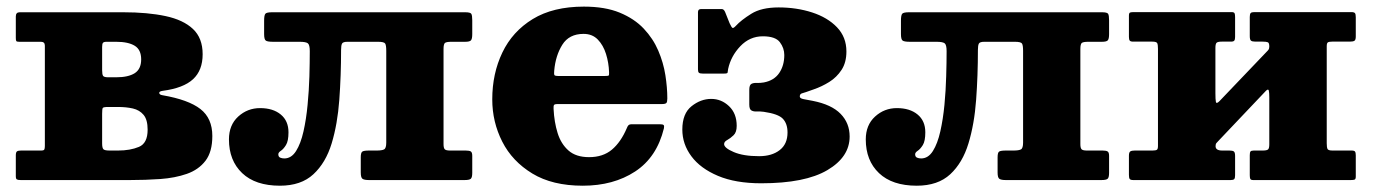

<svg xmlns="http://www.w3.org/2000/svg" viewBox="-20 -558 4254 595"><path d="M107 -428.5H39.5Q32 -428.5 30.5 -430.8Q29 -433 29 -440.5V-507Q29 -520 41 -520H362Q437.5 -520 492.8 -508.2Q548 -496.5 578 -468.2Q608 -440 608 -390Q608 -340 578.2 -312.5Q548.5 -285 484 -276.5Q473 -275 473.5 -269.8Q474 -264.5 483 -263Q564 -249 601 -220.2Q638 -191.5 638 -136.5Q638 -87.5 616.8 -59.8Q595.5 -32 559 -19.2Q522.5 -6.5 476.8 -3.2Q431 0 382 0H44.5Q35.5 0 32.2 -2Q29 -4 29 -12V-76.5Q29 -86.5 32.8 -89Q36.5 -91.5 45.5 -91.5H107.5Q115.5 -91.5 117.2 -94.5Q119 -97.5 119 -105.5V-416.5Q119 -428.5 107 -428.5ZM296.5 -412.5V-340.5Q296.5 -327 299.5 -322.8Q302.5 -318.5 315.5 -318.5H340Q377.5 -318.5 397.5 -331.2Q417.5 -344 417.5 -374Q417.5 -404 397.5 -416.2Q377.5 -428.5 340 -428.5H310.5Q301.5 -428.5 299 -425.2Q296.5 -422 296.5 -412.5ZM296.5 -205.5V-114Q296.5 -99.5 300.5 -95.5Q304.5 -91.5 319.5 -91.5H346Q383.5 -91.5 410.5 -102.8Q437.5 -114 437.5 -156Q437.5 -187 425 -202Q412.5 -217 391.8 -221.8Q371 -226.5 346 -226.5H315.5Q300.5 -226.5 298.5 -223.5Q296.5 -220.5 296.5 -205.5Z M689.5 -126Q689.5 -170.5 718.2 -196.8Q747 -223 786 -223Q826 -223 850 -203.2Q874 -183.5 874 -148Q874 -121 866.2 -108.5Q858.5 -96 850.5 -90.8Q842.5 -85.5 842.5 -80Q842.5 -72 848.2 -69.5Q854 -67 861 -67Q883 -67 897.5 -90Q912 -113 920.5 -150.8Q929 -188.5 933.2 -233Q937.5 -277.5 938.8 -321.2Q940 -365 940 -399.5Q940 -419 934 -423.8Q928 -428.5 908.5 -428.5H826Q809.5 -428.5 804 -432Q798.5 -435.5 798.5 -452.5V-493.5Q798.5 -511 802.5 -515.5Q806.5 -520 823.5 -520H1421.5Q1437.5 -520 1440.5 -515.2Q1443.5 -510.5 1443.5 -495V-452.5Q1443.5 -437.5 1439.5 -433Q1435.5 -428.5 1421.5 -428.5H1379Q1363.5 -428.5 1359 -425Q1354.5 -421.5 1354.5 -406V-111.5Q1354.5 -99 1358.5 -95.2Q1362.5 -91.5 1374.5 -91.5H1423Q1434 -91.5 1438.8 -88.8Q1443.5 -86 1443.5 -75V-22.5Q1443.5 -8 1439 -4Q1434.5 0 1419.5 0H1124Q1109 0 1103.5 -3.8Q1098 -7.5 1098 -23.5V-70.5Q1098 -85 1102.8 -88.2Q1107.5 -91.5 1124 -91.5H1147.5Q1163.5 -91.5 1170.2 -95Q1177 -98.5 1177 -116V-400.5Q1177 -418 1173.5 -423.2Q1170 -428.5 1151.5 -428.5H1057Q1043 -428.5 1040 -423Q1037 -417.5 1037 -403.5Q1037 -324 1031.5 -248.8Q1026 -173.5 1007.8 -113.5Q989.5 -53.5 951.2 -18Q913 17.5 847.5 17.5Q771.5 17.5 730.5 -21.5Q689.5 -60.5 689.5 -126Z M1505.5 -250Q1505.5 -330 1536.8 -395.2Q1568 -460.5 1631 -499Q1694 -537.5 1789.5 -537.5Q1855 -537.5 1900.5 -518.8Q1946 -500 1975 -469.2Q2004 -438.5 2020 -401Q2036 -363.5 2042 -325Q2048 -286.5 2048 -253Q2048 -242 2045 -238.8Q2042 -235.5 2030.5 -235.5H1708Q1698.5 -235.5 1696.8 -232.5Q1695 -229.5 1695.5 -220.5Q1697.5 -179.5 1708 -145.8Q1718.5 -112 1741.8 -91.5Q1765 -71 1805.5 -71Q1848.5 -71 1876.2 -94.2Q1904 -117.5 1922.5 -161Q1924.5 -166.5 1927.5 -169.8Q1930.5 -173 1939 -173H2024.5Q2034 -173 2036.5 -170.5Q2039 -168 2037.5 -160.5Q2015.5 -70.5 1948.2 -26.5Q1881 17.5 1786 17.5Q1692 17.5 1629.8 -20.2Q1567.5 -58 1536.5 -119Q1505.5 -180 1505.5 -250ZM1711 -322.5H1854Q1864.5 -322.5 1866.2 -324Q1868 -325.5 1867.5 -334.5Q1866.5 -363.5 1858 -390.8Q1849.5 -418 1832.5 -435.5Q1815.5 -453 1788.5 -453Q1743.5 -453 1722.5 -419.2Q1701.5 -385.5 1697.5 -339Q1696.5 -329 1697.8 -325.8Q1699 -322.5 1711 -322.5Z M2094.5 -156.5Q2094.5 -206 2123 -228.8Q2151.5 -251.5 2184 -251.5Q2215.5 -251.5 2239.2 -229Q2263 -206.5 2263 -168Q2263 -148 2253.2 -138.8Q2243.5 -129.5 2233.8 -124.2Q2224 -119 2224 -111.5Q2224 -99.5 2253.8 -86.8Q2283.5 -74 2332.5 -74Q2372 -74 2396.2 -92.8Q2420.5 -111.5 2420.5 -147.5Q2420.5 -174.5 2406.2 -189.8Q2392 -205 2347 -211.5Q2335.5 -213 2325.2 -212.5Q2315 -212 2308.5 -215.8Q2302 -219.5 2302 -234V-279.5Q2302 -294.5 2308.5 -298Q2315 -301.5 2325.2 -301Q2335.5 -300.5 2347 -302.5Q2379 -308.5 2394.8 -331.8Q2410.5 -355 2410.5 -387.5Q2410.5 -409 2396.8 -427.2Q2383 -445.5 2344 -445.5Q2303.5 -445.5 2274.2 -414.8Q2245 -384 2236.5 -344.5Q2235 -336.5 2234.8 -333.2Q2234.5 -330 2224.5 -330H2157.5Q2149 -330 2146 -332.5Q2143 -335 2143 -343V-520.5Q2143 -530 2153 -530H2216.5Q2223 -530 2227 -521L2241 -486Q2247 -473 2250 -471.5Q2253 -470 2260.5 -478Q2276.5 -495.5 2308 -515.2Q2339.5 -535 2393 -535Q2448.5 -535 2496.5 -519.5Q2544.5 -504 2573.8 -473.5Q2603 -443 2603 -398.5Q2603 -364.5 2588 -341.5Q2573 -318.5 2549.8 -304Q2526.5 -289.5 2501.5 -281Q2472.5 -270.5 2465.5 -268.8Q2458.5 -267 2458.5 -259Q2458.5 -253 2470.2 -250.8Q2482 -248.5 2498.5 -245.5Q2557 -234 2585 -205.2Q2613 -176.5 2613 -135Q2613 -71.5 2544 -30.8Q2475 10 2339 10Q2259.5 10 2205 -13Q2150.5 -36 2122.5 -73.8Q2094.5 -111.5 2094.5 -156.5Z M2663 -126Q2663 -170.5 2691.8 -196.8Q2720.5 -223 2759.5 -223Q2799.5 -223 2823.5 -203.2Q2847.5 -183.5 2847.5 -148Q2847.5 -121 2839.8 -108.5Q2832 -96 2824 -90.8Q2816 -85.5 2816 -80Q2816 -72 2821.8 -69.5Q2827.5 -67 2834.5 -67Q2856.5 -67 2871 -90Q2885.5 -113 2894 -150.8Q2902.5 -188.5 2906.8 -233Q2911 -277.5 2912.2 -321.2Q2913.5 -365 2913.5 -399.5Q2913.5 -419 2907.5 -423.8Q2901.5 -428.5 2882 -428.5H2799.5Q2783 -428.5 2777.5 -432Q2772 -435.5 2772 -452.5V-493.5Q2772 -511 2776 -515.5Q2780 -520 2797 -520H3395Q3411 -520 3414 -515.2Q3417 -510.5 3417 -495V-452.5Q3417 -437.5 3413 -433Q3409 -428.5 3395 -428.5H3352.5Q3337 -428.5 3332.5 -425Q3328 -421.5 3328 -406V-111.5Q3328 -99 3332 -95.2Q3336 -91.5 3348 -91.5H3396.5Q3407.5 -91.5 3412.2 -88.8Q3417 -86 3417 -75V-22.5Q3417 -8 3412.5 -4Q3408 0 3393 0H3097.5Q3082.5 0 3077 -3.8Q3071.5 -7.5 3071.5 -23.5V-70.5Q3071.5 -85 3076.2 -88.2Q3081 -91.5 3097.5 -91.5H3121Q3137 -91.5 3143.8 -95Q3150.5 -98.5 3150.5 -116V-400.5Q3150.5 -418 3147 -423.2Q3143.5 -428.5 3125 -428.5H3030.5Q3016.5 -428.5 3013.5 -423Q3010.5 -417.5 3010.5 -403.5Q3010.5 -324 3005 -248.8Q2999.5 -173.5 2981.2 -113.5Q2963 -53.5 2924.8 -18Q2886.5 17.5 2821 17.5Q2745 17.5 2704 -21.5Q2663 -60.5 2663 -126Z M4091.5 -114Q4091.5 -101 4094 -96.2Q4096.5 -91.5 4109.5 -91.5H4168.5Q4177 -91.5 4179.2 -88.2Q4181.5 -85 4181.5 -76.5V-11Q4181.5 -3 4178 -1.5Q4174.5 0 4166 0H3864Q3856 0 3854.5 -3.8Q3853 -7.5 3853 -15.5V-77Q3853 -85.5 3855.2 -88.5Q3857.5 -91.5 3865.5 -91.5H3893.5Q3905.5 -91.5 3909.5 -94.8Q3913.5 -98 3913.5 -111V-256.5Q3913.5 -271 3912 -277.2Q3910.5 -283.5 3903.5 -277L3755 -120.5Q3752 -117.5 3749.5 -114.5Q3747 -111.5 3747 -105Q3747 -91.5 3767.5 -91.5H3790Q3800 -91.5 3803.8 -88.5Q3807.5 -85.5 3807.5 -74.5V-15Q3807.5 -6 3804.8 -3Q3802 0 3793.5 0H3492.5Q3483.5 0 3481 -3.2Q3478.5 -6.5 3478.5 -16V-75.5Q3478.5 -86 3482.8 -88.8Q3487 -91.5 3496.5 -91.5H3551.5Q3561.5 -91.5 3565 -93.8Q3568.5 -96 3568.5 -105.5V-406.5Q3568.5 -419.5 3566.2 -424.2Q3564 -429 3550.5 -429H3491.5Q3483.5 -429 3481 -432.2Q3478.5 -435.5 3478.5 -444V-509.5Q3478.5 -518 3482.2 -519.2Q3486 -520.5 3494 -520.5H3796.5Q3804 -520.5 3805.8 -517Q3807.5 -513.5 3807.5 -505V-443.5Q3807.5 -435.5 3805 -432.2Q3802.5 -429 3795 -429H3766.5Q3754.5 -429 3750.5 -425.8Q3746.5 -422.5 3746.5 -409.5V-269Q3746.5 -249.5 3748 -242.2Q3749.5 -235 3759 -244.5L3909 -401.5Q3912 -404.5 3912.8 -408Q3913.5 -411.5 3913.5 -413.5Q3913.5 -425 3909 -427Q3904.5 -429 3892.5 -429H3870.5Q3860.5 -429 3856.8 -432Q3853 -435 3853 -446V-505.5Q3853 -514.5 3855.8 -517.5Q3858.5 -520.5 3867 -520.5H4167.5Q4176.5 -520.5 4179 -517.2Q4181.5 -514 4181.5 -504.5V-445Q4181.5 -434.5 4177.5 -431.8Q4173.5 -429 4163.5 -429H4108.5Q4099 -429 4095.2 -426.8Q4091.5 -424.5 4091.5 -415Z"/></svg>

Font: Besley* Heavy
Style: Regular
Weight: 800
Designer: Owen Earl
Foundry: indestructible type*
Version: Version 3.000; ttfautohint (v1.8.3)